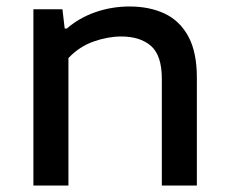

<svg xmlns="http://www.w3.org/2000/svg" viewBox="-20 -572 702 592"><path d="M83 0V-543.5H172.5L179.5 -484H186Q224 -517 274.2 -534.5Q324.5 -552 379.5 -552Q441 -552 487.8 -530Q534.5 -508 560.8 -459.5Q587 -411 587 -333V0H479V-328.5Q479 -401 445.8 -430.2Q412.5 -459.5 353.5 -459.5Q313 -459.5 268.8 -444Q224.5 -428.5 191 -393V0Z"/></svg>

Font: Encode Sans Expanded Medium
Style: Regular
Weight: 500
Width: 7
Designer: Multiple Designers
Foundry: Impallari Type
Version: Version 3.000; ttfautohint (v1.8.3) -l 8 -r 50 -G 200 -x 14 